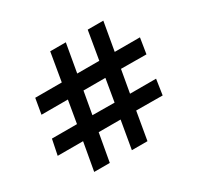

<svg xmlns="http://www.w3.org/2000/svg" viewBox="-142 -853 1036 1002"><g transform="rotate(-30 376.0 -352.0)"><path d="M155 -22 185 -190H32L51 -283H202L225 -418H66L82 -511H242L271 -682H365L335 -511H468L497 -682H591L561 -511H713L698 -417L545 -418L521 -282H678L664 -189L505 -190L476 -22H382L411 -190H279L249 -22ZM428 -282 451 -418H319L295 -283Z"/></g></svg>

Font: Stick No Bills SemiBold
Style: Regular
Weight: 600
Designer: Kosala Senevirathne, Siva Puranthara, Lasantha Premarathna, Tharique Azeez
Foundry: mooniak
Version: Version 2.000